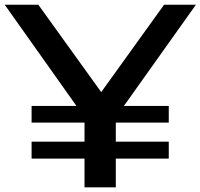

<svg xmlns="http://www.w3.org/2000/svg" viewBox="-29 -798 854 818"><path d="M690 -346.7V-275.6H464.4V-194.4H690V-122.2H464.4V0H331.1V-122.2H105.6V-194.4H331.1V-275.6H105.6V-346.7H296.7L-8.9 -777.8H134.4L402.2 -405.6L670 -777.8H805.6L498.9 -346.7Z"/></svg>

Font: Paperlogy 6 SemiBold
Style: Regular
Weight: 600
Designer: redesigned by Lee Juim, glyphs from Gmarket Sans & Montserrat
Foundry: PT&
Version: Version 1.001